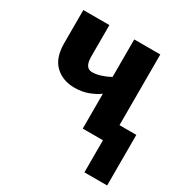

<svg xmlns="http://www.w3.org/2000/svg" viewBox="-167 -670 959 997"><g transform="rotate(30 312.5 -171.5)"><path d="M354 -534.7H510.3V-110.8H611.3V192.4H475.1V0H354V-209Q330.1 -190.9 292.5 -176.5Q254.9 -162.1 210.4 -162.1Q139.6 -162.1 94.2 -204.8Q48.8 -247.6 48.8 -336.4V-534.7H205.1V-345.7Q205.1 -277.8 249 -277.8Q272 -277.8 299.1 -286.1Q326.2 -294.4 354 -309.6Z"/></g></svg>

Font: Lunasima
Style: Bold
Weight: 700
Designer: The DocRepair Project, Monotype Design Team
Foundry: Google
Version: Version 2.009